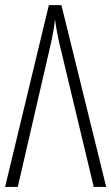

<svg xmlns="http://www.w3.org/2000/svg" viewBox="-20 -734 437 754"><path d="M195.8 -658.2Q192.4 -621.1 182.1 -573.2L49.8 0H0L171.9 -713.9H221.2L397 0H348.1L210.9 -573.2Q200.2 -623.5 195.8 -658.2Z"/></svg>

Font: Germano
Style: Regular
Weight: 300
Width: 3
Foundry: Ascender Corporation
Version: Version 1.10; ttfautohint (v1.5)